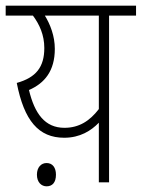

<svg xmlns="http://www.w3.org/2000/svg" viewBox="-20 -642 499 676"><path d="M459 -622H0V-587H96C119 -556 136 -519 136 -473C136 -406 107 -369 39 -350C65 -217 116 -157 206 -157C262 -157 301 -182 328 -210V0H364V-587H459ZM82 -325C137 -349 173 -392 173 -470C173 -515 157 -556 138 -587H328V-258C296 -216 258 -192 207 -192C138 -192 102 -242 82 -325ZM110 -27C110 0 126 14 144 14C164 14 177 1 177 -27C177 -52 165 -68 144 -68C125 -68 110 -53 110 -27Z"/></svg>

Font: Noto Sans Devanagari UI Condensed ExtraLight
Style: Regular
Weight: 200
Width: 3
Designer: Jelle Bosma - Monotype Design Team
Foundry: Monotype Imaging Inc.
Version: Version 2.004